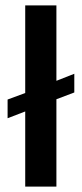

<svg xmlns="http://www.w3.org/2000/svg" viewBox="-20 -688 302 708"><path d="M73 0V-277L8 -252V-321L73 -345V-668H188V-390L254 -416V-347L188 -322V0Z"/></svg>

Font: Gantari SemiBold
Style: Regular
Weight: 600
Designer: Anugrah Pasau
Foundry: Lafontype
Version: Version 1.000; ttfautohint (v1.8.3)